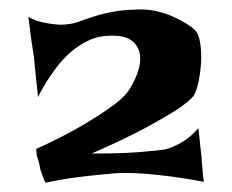

<svg xmlns="http://www.w3.org/2000/svg" viewBox="-20 -688 491 406"><path d="M40 -652.3Q53.7 -644.5 68.8 -641.1Q84 -637.7 95.7 -636.7Q109.4 -634.8 122.1 -636.7Q134.8 -637.7 147.9 -642.6Q161.1 -647.5 179.2 -653.3Q197.3 -659.2 221.7 -663.6Q246.1 -668 280.3 -668Q294.9 -668 312 -664.1Q329.1 -660.2 344.7 -653.3Q360.4 -646.5 373 -638.7Q385.7 -630.9 393.6 -623Q400.4 -615.2 403.3 -597.2Q406.2 -579.1 405.3 -558.6Q404.3 -538.1 400.4 -518.1Q396.5 -498 389.6 -485.4Q380.9 -474.6 355.5 -457Q333 -442.4 290 -418.9Q247.1 -395.5 173.8 -363.3Q217.8 -363.3 247.1 -364.7Q276.4 -366.2 294.9 -368.2Q316.4 -370.1 329.1 -372.1Q340.8 -375 352.5 -380.9Q363.3 -385.7 375.5 -394.5Q387.7 -403.3 399.4 -417Q401.4 -402.3 402.3 -391.1Q403.3 -379.9 404.3 -372.1Q405.3 -362.3 406.2 -355.5Q406.2 -348.6 407.2 -340.8Q408.2 -333 408.7 -323.7Q409.2 -314.5 411.1 -303.7Q374 -310.5 343.8 -314.5Q313.5 -318.4 291 -320.3Q265.6 -322.3 245.1 -322.3Q224.6 -322.3 199.2 -319.3Q176.8 -317.4 145.5 -313.5Q114.3 -309.6 76.2 -301.8Q73.2 -307.6 70.8 -314Q68.4 -320.3 66.4 -326.2Q64.5 -332 63.5 -338.9Q62.5 -344.7 60.5 -350.6Q58.6 -355.5 57.6 -361.8Q56.6 -368.2 56.6 -373Q116.2 -400.4 153.3 -422.4Q190.4 -444.3 211.9 -460Q237.3 -477.5 249 -492.2Q261.7 -509.8 270 -531.7Q278.3 -553.7 275.9 -572.3Q273.4 -590.8 257.8 -602.5Q242.2 -614.3 208 -612.3Q185.5 -611.3 165.5 -601.6Q145.5 -591.8 129.4 -577.6Q113.3 -563.5 100.6 -546.9Q87.9 -530.3 79.1 -516.1Q70.3 -502 65.4 -492.7Q60.5 -483.4 60.5 -482.4Q60.5 -481.4 59.6 -490.7Q58.6 -500 57.1 -513.7Q55.7 -527.3 54.2 -542Q52.7 -556.6 51.8 -566.4L48.8 -586.9Q46.9 -597.7 44.9 -613.8Q43 -629.9 40 -652.3Z"/></svg>

Font: Irish Growler
Style: Regular
Weight: 400
Designer: Squid
Foundry: Font Diner, Inc DBA Sideshow
Version: Version 1.000